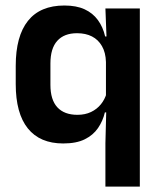

<svg xmlns="http://www.w3.org/2000/svg" viewBox="-20 -522 596 714"><path d="M215 11.5Q128.5 11.5 83.5 -44.5Q38.5 -100.5 38.5 -209.5V-277Q38.5 -387.5 84 -444.5Q129.5 -501.5 219.5 -501.5Q264 -501.5 294.5 -487.5Q325 -473.5 344 -447.5Q363 -421.5 371 -386.5H408L374 -291.5Q373 -326.5 359.2 -350.5Q345.5 -374.5 322 -386.5Q298.5 -398.5 266.5 -398.5Q218.5 -398.5 193 -370.2Q167.5 -342 167.5 -286V-206.5Q167.5 -151 193.2 -123Q219 -95 268 -95Q296.5 -95 318.5 -105.5Q340.5 -116 355.2 -134.2Q370 -152.5 376.5 -175.5L406 -104H370Q362.5 -72 344.5 -45.8Q326.5 -19.5 295.2 -4Q264 11.5 215 11.5ZM372 172V10.5L375.5 -125.5L374 -146.5V-347L376.5 -373.5L372 -490.5H500V172Z"/></svg>

Font: Anek Tamil SemiBold
Style: Regular
Weight: 600
Version: Version 1.003